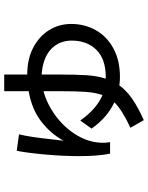

<svg xmlns="http://www.w3.org/2000/svg" viewBox="87 -750 719 934"><g transform="rotate(-90 447.0 -282.5)"><path d="M417 -86Q341 -122 289 -197L328 -252Q385 -172 452 -144Q464 -178 467.5 -224.5Q471 -271 471 -360V-431Q408 -414 350 -371Q292 -328 256 -267.5Q220 -207 220 -141Q220 -125 223 -107H167Q155 -166 155 -256Q155 -337 163 -424.5Q171 -512 181 -561L261 -550Q248 -498 237 -393L230 -333Q263 -395 323 -441.5Q383 -488 471 -503V-622H552V-510Q627 -510 682.5 -481Q738 -452 768 -403.5Q798 -355 798 -296Q798 -231 768 -177Q738 -123 679.5 -91Q621 -59 539 -59Q519 -59 499 -62Q475 -28 434 0.5Q393 29 330 57L293 -8Q379 -48 417 -86ZM717 -294Q717 -355 675 -394.5Q633 -434 552 -440V-359Q552 -271 548.5 -220Q545 -169 532 -128H539Q627 -128 672 -173.5Q717 -219 717 -294Z"/></g></svg>

Font: Kakao Big Sans
Style: Regular
Weight: 400
Designer: Park Young-rak; Lee Sang-min; Kim Jung-jin; Min Bon; Park Min-gyu;
Foundry: Kakao Corporation
Version: Version 2.003